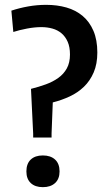

<svg xmlns="http://www.w3.org/2000/svg" viewBox="-20 -769 449 793"><path d="M117 -217 108 -402Q140 -410 169 -420.5Q198 -431 220.5 -447Q243 -463 256 -486.5Q269 -510 269 -544Q269 -575 259.5 -596.5Q250 -618 234 -631.5Q218 -645 196.5 -651Q175 -657 151 -657Q123 -657 91.5 -651Q60 -645 35 -637L27 -725Q60 -736 96.5 -742.5Q133 -749 171 -749Q216 -749 254.5 -738Q293 -727 321.5 -703Q350 -679 366 -641.5Q382 -604 382 -552Q382 -505 367 -470Q352 -435 326.5 -410.5Q301 -386 267.5 -370.5Q234 -355 198 -346L193 -218V-201H117ZM157 4Q125 4 107 -13Q89 -30 89 -61Q89 -93 107 -110Q125 -127 157 -127Q189 -127 207.5 -110Q226 -93 226 -61Q226 -30 207.5 -13Q189 4 157 4Z"/></svg>

Font: Encode Sans Compressed
Style: SemiBold
Weight: 600
Designer: Pablo Impallari, Andres Torresi
Foundry: Pablo Impallari, Andres Torresi
Version: Version 1.000; ttfautohint (v1.00) -l 8 -r 50 -G 200 -x 14 -